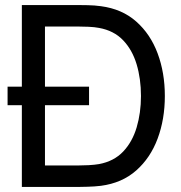

<svg xmlns="http://www.w3.org/2000/svg" viewBox="-20 -740 718 760"><path d="M10 -323.5V-397H332.5V-323.5ZM66.5 0V-720H288.5Q299.5 -720 327 -719.5Q354.5 -719 379.5 -715.5Q463 -704.5 519.2 -654.8Q575.5 -605 604 -528.5Q632.5 -452 632.5 -360Q632.5 -268 604 -191.5Q575.5 -115 519.2 -65.2Q463 -15.5 379.5 -4.5Q354.5 -1.5 326.8 -0.8Q299 0 288.5 0ZM158 -85H288.5Q307.5 -85 331 -86.2Q354.5 -87.5 372 -90.5Q431 -101.5 467.5 -140Q504 -178.5 521 -236Q538 -293.5 538 -360Q538 -428 520.8 -485.5Q503.5 -543 467 -581Q430.5 -619 372 -629.5Q354.5 -633 330.5 -634Q306.5 -635 288.5 -635H158Z"/></svg>

Font: Manrope ExtraLight Medium
Style: Regular
Weight: 500
Version: Version 4.504